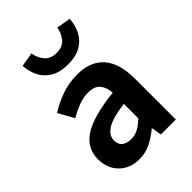

<svg xmlns="http://www.w3.org/2000/svg" viewBox="-223 -866 983 983"><g transform="rotate(-45 268.0 -375.0)"><path d="M197.3 12.2Q129.4 12.2 87.6 -30Q45.9 -72.3 45.9 -138.2Q45.9 -219.2 116 -264.2Q186 -309.1 340.3 -325.7Q338.9 -363.3 319.3 -389.4Q299.8 -415.5 252 -415.5Q216.8 -415.5 182.1 -402.3Q147.5 -389.2 112.3 -369.1L65.4 -453.6Q109.4 -481.9 163.1 -501.2Q216.8 -520.5 277.3 -520.5Q373 -520.5 422.4 -463.9Q471.7 -407.2 471.7 -296.4V0H363.8L354.5 -54.2H351.1Q317.4 -25.4 279.3 -6.6Q241.2 12.2 197.3 12.2ZM240.2 -90.3Q268.6 -90.3 291.7 -103.3Q314.9 -116.2 340.3 -140.1V-245.1Q245.1 -232.4 208.5 -207.8Q171.9 -183.1 171.9 -148.9Q171.9 -118.2 190.9 -104.2Q210 -90.3 240.2 -90.3ZM281.7 -589.4Q224.1 -589.4 187.3 -611.3Q150.4 -633.3 132.1 -669.7Q113.8 -706.1 111.3 -749L188.5 -762.2Q193.4 -726.6 216.1 -699.5Q238.8 -672.4 281.7 -672.4Q325.2 -672.4 347.7 -699.5Q370.1 -726.6 375.5 -762.2L452.1 -749Q449.7 -706.1 431.6 -669.7Q413.6 -633.3 376.7 -611.3Q339.8 -589.4 281.7 -589.4Z"/></g></svg>

Font: Akatab ExtraBold
Style: Regular
Weight: 800
Designer: SIL International
Foundry: SIL International
Version: Version 3.000